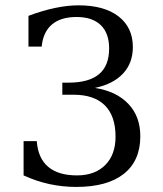

<svg xmlns="http://www.w3.org/2000/svg" viewBox="-20 -699 622 731"><path d="M88.4 -638.7Q141.6 -658.7 189.5 -668.7Q237.3 -678.7 278.8 -678.7Q377 -678.7 431.4 -636.5Q485.8 -594.2 485.8 -520Q485.8 -458.5 448 -418.5Q410.2 -378.4 341.3 -364.3Q422.9 -351.6 468.5 -303.7Q514.2 -255.9 514.2 -180.2Q514.2 -86.9 451.4 -37.1Q388.7 12.7 270 12.7Q218.8 12.7 168.7 2Q118.7 -8.8 69.8 -31.2V-161.6H120.1Q124.5 -97.2 163.1 -64.2Q201.7 -31.2 272.9 -31.2Q341.3 -31.2 380.6 -70.6Q419.9 -109.9 419.9 -178.7Q419.9 -257.3 379.2 -297.9Q338.4 -338.4 259.8 -338.4H217.3V-384.3H240.2Q318.4 -384.3 356.9 -416.5Q395.5 -448.7 395.5 -514.2Q395.5 -572.8 363.5 -603.5Q331.5 -634.3 271.5 -634.3Q211.4 -634.3 177.7 -605.7Q144 -577.1 138.7 -521.5H88.4Z"/></svg>

Font: KhunPaOh
Style: Regular
Weight: 400
Designer: Khon Soe Zaw Thu
Version: Version 1.00 July 11, 2016, initial release